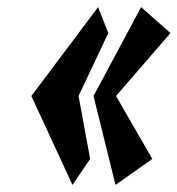

<svg xmlns="http://www.w3.org/2000/svg" viewBox="-20 -548 499 540"><path d="M183.8 -28 233.6 -101 200.9 -278 284.6 -455 255.9 -528 68.2 -278ZM304.9 -28 408.4 -101 306.3 -278 459.4 -455 376.9 -528 243 -278Z"/></svg>

Font: Blink
Style: Obl
Weight: 400
Designer: Mew Too
Foundry: Cannot Into Space Fonts
Version: Version 001.000